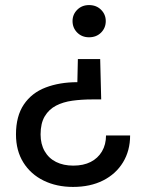

<svg xmlns="http://www.w3.org/2000/svg" viewBox="-20 -534 567 757"><path d="M375 -301 379 -142H343Q302 -142 265.5 -137Q229 -132 201 -117.5Q173 -103 156.5 -75.5Q140 -48 140 -4Q140 34 156 62Q172 90 201 104.5Q230 119 269 119Q309 119 337.5 104.5Q366 90 382 63Q398 36 398 0H493Q493 60 465 106Q437 152 386.5 177.5Q336 203 268 203Q203 203 152 178Q101 153 72 106.5Q43 60 43 -4Q43 -76 74 -122Q105 -168 160 -189Q215 -210 285 -210L287 -301ZM331 -514Q360 -514 378.5 -495.5Q397 -477 397 -451Q397 -424 378.5 -405.5Q360 -387 331 -387Q303 -387 284.5 -405.5Q266 -424 266 -451Q266 -477 284.5 -495.5Q303 -514 331 -514Z"/></svg>

Font: DM Sans 16pt Medium
Style: Regular
Weight: 500
Version: Version 4.004;gftools[0.9.30]